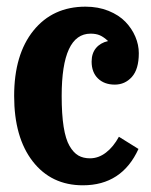

<svg xmlns="http://www.w3.org/2000/svg" viewBox="-20 -532 447 570"><path d="M247.1 -62Q272.5 -62 294.7 -79.1Q316.9 -96.2 333 -126L391.1 -89.8Q341.8 18.1 226.1 18.1Q132.3 18.1 77.1 -53Q22 -124 22 -247.1Q22 -370.1 79.3 -441.2Q136.7 -512.2 233.9 -512.2Q271.5 -512.2 302.2 -499.8Q333 -487.3 352.3 -467.3Q371.6 -447.3 381.8 -423.1Q392.1 -398.9 392.1 -374Q392.1 -326.7 371.6 -303.7Q351.1 -280.8 320.8 -280.8Q289.6 -280.8 270.8 -299.1Q252 -317.4 252 -349.1Q252 -373.5 264.9 -389.2Q277.8 -404.8 300.8 -410.2Q287.6 -422.4 276.4 -427.2Q265.1 -432.1 249 -432.1Q163.1 -432.1 163.1 -247.1Q163.1 -192.9 168.9 -155.8Q174.8 -118.7 186.5 -98.6Q198.2 -78.6 212.6 -70.3Q227.1 -62 247.1 -62Z"/></svg>

Font: Margherita Black
Style: Regular
Weight: 900
Designer: James Puckett
Foundry: Dunwich Type Founders
Version: Version 1.008;hotconv 1.0.109;makeotfexe 2.5.65596